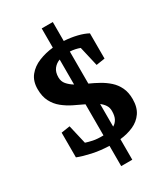

<svg xmlns="http://www.w3.org/2000/svg" viewBox="-245 -971 1085 1245"><g transform="rotate(-30 297.5 -348.5)"><path d="M281 167V15Q214 13 154.5 0Q95 -13 55 -29V-214L120 -224L153 -82Q174 -75 204.5 -68.5Q235 -62 281 -63V-296Q244 -313 205.5 -332Q167 -351 134 -377.5Q101 -404 81 -442.5Q61 -481 61 -536Q61 -596 92 -634.5Q123 -673 173.5 -693.5Q224 -714 281 -720V-864H364V-722Q415 -719 460 -708Q505 -697 536 -680V-491L471 -481L437 -628Q421 -634 402.5 -638Q384 -642 364 -643V-403Q400 -387 435 -367.5Q470 -348 499 -322Q528 -296 545.5 -259.5Q563 -223 563 -173Q563 -111 536 -72Q509 -33 464 -13Q419 7 364 13V167ZM216 -535Q216 -504 234.5 -482.5Q253 -461 281 -444V-631Q253 -621 234.5 -597.5Q216 -574 216 -535ZM408 -173Q408 -198 396 -216.5Q384 -235 364 -250V-81Q384 -92 396 -114Q408 -136 408 -173Z"/></g></svg>

Font: Brawler
Style: Bold
Weight: 700
Designer: Oleg Frolov, Haley Fiege
Foundry: Oleg Frolov, Haley Fiege
Version: Version 1.101; ttfautohint (v1.8.3)